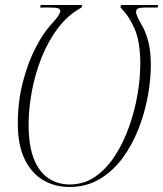

<svg xmlns="http://www.w3.org/2000/svg" viewBox="-20 -734 650 765"><path d="M257 11Q199 11 152.5 -16Q106 -43 78.5 -99Q51 -155 51 -242Q51 -330 71 -407Q91 -484 122 -544Q153 -604 186 -639Q206 -661 213 -672Q220 -683 220 -689Q220 -698 211.5 -701Q203 -704 175 -704H140L142 -714H307L305 -704Q251 -675 211 -622Q171 -569 145 -503Q119 -437 106.5 -368Q94 -299 94 -238Q94 -152 115.5 -99.5Q137 -47 174 -23Q211 1 258 1Q315 1 360 -30.5Q405 -62 438.5 -114Q472 -166 494.5 -229.5Q517 -293 528 -358Q539 -423 539 -479Q539 -567 516.5 -619Q494 -671 460 -704L462 -714H610L608 -704H559Q538 -704 530 -700Q522 -696 522 -686Q522 -675 542 -639Q560 -610 570.5 -570Q581 -530 581 -474Q581 -417 569 -351Q557 -285 532 -221Q507 -157 468.5 -104.5Q430 -52 377 -20.5Q324 11 257 11Z"/></svg>

Font: Noto Serif Display Condensed ExtraLight
Style: Italic
Weight: 200
Width: 3
Italic angle: -12°
Designer: Monotype Design Team
Foundry: Monotype Imaging Inc.
Version: Version 2.009